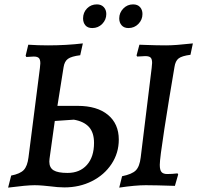

<svg xmlns="http://www.w3.org/2000/svg" viewBox="-20 -845 900 876"><path d="M208 5Q200 4 178 2Q156 0 138 0Q102 0 17 11L31 -44Q72 -52 88.5 -69.5Q105 -87 110 -127L162 -534Q164 -552 164 -556Q164 -574 157 -580.5Q150 -587 134 -587L100 -585L97 -591L109 -641Q154 -638 199 -638Q282 -638 358 -647L346 -593Q306 -588 290 -576.5Q274 -565 270 -538L242 -362H334Q423 -362 472.5 -321Q522 -280 522 -208Q522 -147 489 -97Q456 -47 399.5 -18.5Q343 10 274 10Q245 10 208 5ZM709 -93Q709 -69 717 -60Q725 -51 743 -51Q765 -51 790 -54L793 -49L778 3Q688 0 645 0Q598 0 524 11L537 -41Q582 -50 599.5 -67.5Q617 -85 622 -127L672 -535Q674 -553 674 -558Q674 -576 667 -582.5Q660 -589 643 -589L606 -587L603 -592L616 -641L643 -640Q697 -638 738 -638Q780 -638 860 -647L849 -595Q810 -590 795 -578.5Q780 -567 776 -539Q751 -393 730 -257Q709 -121 709 -93ZM409 -193Q409 -240 386 -265.5Q363 -291 317 -299L230 -293L206 -121Q205 -116 205 -108Q205 -80 224.5 -68Q244 -56 288 -56Q344 -56 376.5 -92.5Q409 -129 409 -193ZM359 -761Q359 -788 377 -806.5Q395 -825 422 -825Q442 -825 453.5 -812.5Q465 -800 465 -781Q465 -755 446.5 -736Q428 -717 401 -717Q380 -717 369.5 -729.5Q359 -742 359 -761ZM524 -761Q524 -787 542.5 -806Q561 -825 587 -825Q608 -825 619 -812.5Q630 -800 630 -781Q630 -755 611.5 -736Q593 -717 566 -717Q546 -717 535 -729.5Q524 -742 524 -761Z"/></svg>

Font: Alegreya Medium
Style: Italic
Weight: 500
Italic angle: -7°
Designer: Juan Pablo del Peral
Foundry: Huerta Tipografica
Version: Version 2.008; ttfautohint (v1.8)